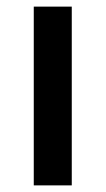

<svg xmlns="http://www.w3.org/2000/svg" viewBox="-20 -560 319 580"><path d="M196.8 0H82V-540H196.8Z"/></svg>

Font: f2_52653          
Style: Regular
Weight: 600
Foundry: Ascender Corporation
Version: Version 1.10